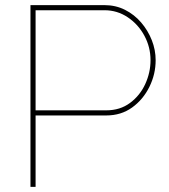

<svg xmlns="http://www.w3.org/2000/svg" viewBox="-20 -730 659 750"><path d="M99 0V-710H388Q432 -710 468.5 -691.5Q505 -673 531.5 -642Q558 -611 573 -573Q588 -535 588 -495Q588 -440 563.5 -390.5Q539 -341 496 -310Q453 -279 395 -279H119V0ZM119 -299H395Q449 -299 488 -328Q527 -357 547.5 -402Q568 -447 568 -495Q568 -546 544 -590.5Q520 -635 479 -662.5Q438 -690 388 -690H119Z"/></svg>

Font: Raleway Thin Thin
Style: Regular
Weight: 250
Version: Version 4.026